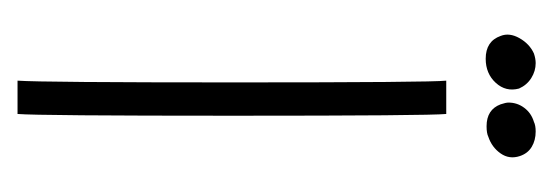

<svg xmlns="http://www.w3.org/2000/svg" viewBox="-226 -405 631 219"><g transform="rotate(90 89.5 -295.5)"><path d="M130 -591Q123 -591 119 -589Q109 -586 103 -578Q97 -570 97 -560Q97 -557 99 -551Q105 -535 124 -535Q132 -535 136 -537Q148 -541 155 -551Q162 -561 158 -573Q155 -582 147.5 -586.5Q140 -591 130 -591ZM52 -591Q47 -591 41 -589Q30 -584 23.5 -572.5Q17 -561 21 -551Q27 -534 47 -534Q64 -534 74.5 -545.5Q85 -557 81 -572Q77 -581 69 -586Q61 -591 52 -591ZM74 -248Q74 -471 72 -489H110Q112 -469 112 -246Q112 -24 110 0H72Q74 -28 74 -248Z"/></g></svg>

Font: Vibes
Style: Regular
Weight: 400
Designer: AbdElmomen Kadhim
Version: Version 1.100